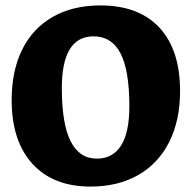

<svg xmlns="http://www.w3.org/2000/svg" viewBox="-20 -676 706 708"><path d="M23 -307Q23 -415 62 -493.5Q101 -572 175 -614Q249 -656 350 -656Q492 -656 568 -574Q644 -492 644 -340Q644 -232 604 -152.5Q564 -73 489.5 -30.5Q415 12 314 12Q176 12 99.5 -72Q23 -156 23 -307ZM457 -284Q457 -416 424.5 -479Q392 -542 325 -542Q208 -542 208 -351Q208 -219 240.5 -155Q273 -91 337 -91Q396 -91 426.5 -139.5Q457 -188 457 -284Z"/></svg>

Font: Alegreya SC ExtraBold
Style: Regular
Weight: 800
Designer: Juan Pablo del Peral
Foundry: Huerta Tipografica
Version: Version 2.007; ttfautohint (v1.6)